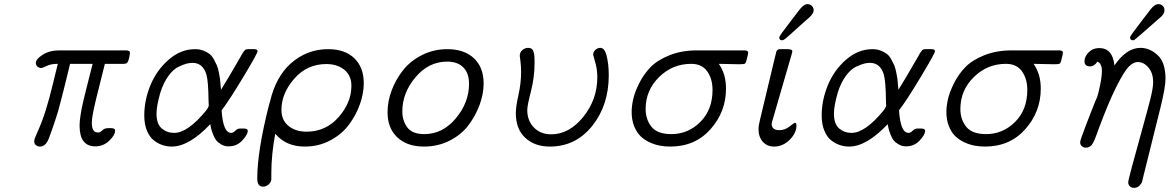

<svg xmlns="http://www.w3.org/2000/svg" viewBox="-20 -701 5641 926"><path d="M145 -20Q145 -29.8 157.2 -56.2Q183.1 -113.3 200.4 -168.7Q217.8 -224.1 235.4 -297.6Q252.9 -371.1 258.8 -393.1Q225.6 -393.1 205.3 -383.1Q185.1 -373 178.2 -373Q168.5 -373 160.6 -380.1Q152.8 -387.2 152.8 -397Q152.8 -416 186 -437Q219.2 -458 265.1 -458H587.9Q606.9 -458 606.9 -445.8Q601.1 -401.9 590.8 -396Q585 -393.1 577.1 -393.1H485.8Q478 -359.9 460 -289.6Q441.9 -219.2 432.4 -175.5Q422.9 -131.8 422.9 -107.9Q422.9 -62 452.1 -62Q463.4 -62 473.6 -72.5Q483.9 -83 502 -83H514.2Q535.2 -83 535.2 -71.8Q535.2 -48.8 506.6 -22Q478 4.9 439.9 4.9Q363.8 4.9 363.8 -95.2Q363.8 -108.4 365 -120.1Q366.2 -131.8 369.1 -149.9Q372.1 -168 374.5 -180.4Q377 -192.9 383.5 -220.9Q390.1 -249 394.5 -265.6Q398.9 -282.2 409.4 -324.7Q419.9 -367.2 426.8 -393.1H317.9Q311 -365.2 299.1 -315.7Q287.1 -266.1 283 -251.5Q278.8 -236.8 271 -205.3Q263.2 -173.8 259.5 -161.9Q255.9 -149.9 248 -126Q240.2 -102.1 233.2 -82Q226.1 -62 215.8 -34.2Q200.7 5.9 172.9 5.9Q161.6 5.9 153.3 -1Q145 -7.8 145 -20Z M675.8 -144Q675.8 -217.3 705.3 -289.6Q734.9 -361.8 793 -412.8Q851.1 -463.9 920.9 -463.9Q942.9 -463.9 960.4 -457Q978 -450.2 990 -441.2Q1002 -432.1 1011.5 -414.6Q1021 -397 1025.9 -386Q1030.8 -375 1035.4 -352.1Q1040 -329.1 1041 -321Q1042 -313 1043.9 -290L1045.9 -268.1Q1063 -294.9 1077.9 -320.6Q1092.8 -346.2 1102.8 -363Q1112.8 -379.9 1121.8 -395.5Q1130.9 -411.1 1136.5 -420.7Q1142.1 -430.2 1146.5 -438.5Q1150.9 -446.8 1154.5 -450.9Q1158.2 -455.1 1160.2 -458Q1162.1 -460.9 1165 -461.9Q1168 -462.9 1169.9 -463.4Q1171.9 -463.9 1176.8 -463.9H1206.1Q1222.2 -463.9 1222.2 -453.9Q1222.2 -443.8 1153.6 -329.8Q1085 -215.8 1048.8 -168.9Q1055.7 -60.1 1094.7 -60.1Q1104.5 -60.1 1114.3 -70.1Q1124 -80.1 1135.7 -81.1H1156.7Q1174.8 -81.1 1174.8 -69.8Q1174.8 -51.8 1148.4 -23.4Q1122.1 4.9 1083 4.9Q1063 4.9 1046.9 -4.6Q1030.8 -14.2 1022.5 -24.7Q1014.2 -35.2 1007.1 -54.2Q1000 -73.2 998.5 -80.1Q997.1 -86.9 994.1 -102.1Q892.1 5.9 808.1 5.9Q786.1 5.9 764.6 -1Q743.2 -7.8 722.7 -23.4Q702.1 -39.1 689 -70.1Q675.8 -101.1 675.8 -144ZM734.9 -152.8Q734.9 -103 760 -81.5Q785.2 -60.1 819.8 -60.1Q885.7 -60.1 974.1 -168Q987.3 -185.1 986.8 -193.8Q986.8 -195.8 986.3 -202.4Q985.8 -209 985.8 -213.9Q984.9 -311 975.1 -342.8Q958 -397.9 908.2 -397.9Q896 -397.9 881.6 -394.5Q867.2 -391.1 841.6 -379.2Q815.9 -367.2 792 -334.5Q768.1 -301.8 752.9 -252.9Q734.9 -189.9 734.9 -152.8Z M1220.7 160.2Q1220.7 28.3 1277.3 -194.8Q1281.2 -207 1282.7 -212.9Q1310.5 -330.1 1381.3 -394Q1459.5 -463.9 1562.5 -463.9Q1643.6 -463.9 1689 -419.9Q1734.4 -376 1734.4 -299.8Q1734.4 -251 1716.1 -199Q1697.8 -147 1663.6 -100.6Q1629.4 -54.2 1573.5 -24.2Q1517.6 5.9 1449.7 5.9Q1358.9 5.9 1307.6 -56.2Q1288.6 43.9 1288.6 136.2V165Q1286.6 179.2 1274.7 189.2Q1262.7 199.2 1248.5 199.2Q1220.7 199.2 1220.7 160.2ZM1337.4 -170.9Q1337.4 -121.1 1371.6 -93.5Q1405.8 -65.9 1458.5 -65.9Q1551.3 -65.9 1613 -136Q1674.8 -206.1 1674.8 -287.1Q1674.8 -336.9 1640.6 -364.5Q1606.4 -392.1 1553.7 -392.1Q1460.9 -392.1 1399.2 -321.5Q1337.4 -251 1337.4 -170.9Z M1849.1 -159.2Q1849.1 -212.4 1869.1 -265.6Q1889.2 -318.8 1924.8 -363.5Q1960.4 -408.2 2016.4 -436Q2072.3 -463.9 2137.2 -463.9Q2219.2 -463.9 2265.9 -419.9Q2312.5 -376 2312.5 -298.8Q2312.5 -249 2293.5 -196.5Q2274.4 -144 2240 -97.9Q2205.6 -51.8 2148.9 -22.9Q2092.3 5.9 2024.4 5.9Q1943.4 5.9 1896.2 -38.6Q1849.1 -83 1849.1 -159.2ZM1920.4 -164.1Q1920.4 -119.1 1944.3 -86.7Q1968.3 -54.2 2026.4 -54.2Q2115.2 -54.2 2178.7 -130.6Q2242.2 -207 2242.2 -296.9Q2242.2 -347.7 2214.8 -375.7Q2187.5 -403.8 2136.2 -403.8Q2047.4 -403.8 1983.9 -328.4Q1920.4 -252.9 1920.4 -164.1Z M2467.8 -155.8Q2467.8 -186.5 2480.5 -243.2Q2493.2 -299.8 2493.2 -353Q2493.2 -382.8 2490 -406Q2486.8 -429.2 2486.8 -431.2Q2486.8 -449.2 2499.5 -459.7Q2512.2 -470.2 2526.9 -470.2Q2546.9 -470.2 2552.5 -454.1Q2558.1 -438 2558.1 -408.2V-397Q2558.1 -328.1 2540.5 -259.5Q2522.9 -190.9 2522.9 -170.9Q2522.9 -119.1 2554.9 -86.2Q2586.9 -53.2 2638.2 -53.2Q2725.1 -53.2 2793 -137.2Q2860.8 -221.2 2860.8 -329.1Q2860.8 -366.2 2850.8 -400.6Q2840.8 -435.1 2840.8 -436Q2840.8 -450.2 2851.3 -460.2Q2861.8 -470.2 2875 -470.2Q2896 -470.2 2904.8 -435.1Q2916 -394 2916 -337.9Q2916 -193.8 2836.4 -94Q2756.8 5.9 2631.8 5.9Q2558.6 5.9 2513.2 -36.4Q2467.8 -78.6 2467.8 -155.8Z M3026.4 -161.1Q3026.4 -189 3033.9 -222.9Q3041.5 -256.8 3063 -299.8Q3084.5 -342.8 3117.4 -377Q3150.4 -411.1 3209 -434.6Q3267.6 -458 3341.8 -458H3570.8Q3588.9 -458 3588.4 -445.8Q3588.4 -440.9 3579.6 -407.2Q3576.7 -396 3571.5 -393.6Q3566.4 -391.1 3543.5 -391.1Q3542.5 -391.1 3446.8 -393.1Q3481.9 -343.3 3481.4 -272.9Q3481.4 -162.1 3407 -78.1Q3332.5 5.9 3212.4 5.9Q3187.5 5.9 3163.1 1.5Q3138.7 -2.9 3113.5 -14.4Q3088.4 -25.9 3069.6 -43.9Q3050.8 -62 3038.6 -92Q3026.4 -122.1 3026.4 -161.1ZM3093.8 -174.8Q3093.8 -125 3122.1 -89.6Q3150.4 -54.2 3217.8 -54.2Q3298.8 -54.2 3357.7 -113Q3416.5 -171.9 3416.5 -267.1Q3416.5 -321.3 3390.6 -357.2Q3364.7 -393.1 3313.5 -393.1Q3223.6 -393.1 3158.7 -329.3Q3093.8 -265.6 3093.8 -174.8Z M3638.2 -79.1Q3638.2 -96.2 3646.5 -127.9L3719.2 -432.1Q3720.2 -434.1 3721.2 -439Q3722.2 -443.8 3722.7 -446Q3723.1 -448.2 3724.1 -451.7Q3725.1 -455.1 3726.1 -456.1Q3727.1 -457 3728.8 -459Q3730.5 -460.9 3732.4 -461.9Q3734.4 -462.9 3736.8 -463.4Q3739.3 -463.9 3743.2 -463.9H3776.4Q3801.3 -463.9 3801.3 -454.1Q3801.3 -449.2 3798.3 -439.9L3706.1 -122.1Q3699.2 -102.1 3703.1 -92.8Q3710 -72.8 3739.3 -73.2Q3765.1 -73.2 3788.1 -91.1Q3811 -108.9 3813.5 -108.9Q3821.3 -108.9 3821.3 -96.2Q3821.3 -59.1 3788.3 -26.6Q3755.4 5.9 3713.4 5.9Q3679.2 5.9 3658.7 -17.6Q3638.2 -41 3638.2 -79.1ZM3738.3 -521Q3738.3 -527.8 3797.4 -604Q3821.3 -634.8 3836.4 -654.8Q3856.4 -680.7 3874 -681.2Q3886.2 -681.2 3895.3 -672.6Q3904.3 -664.1 3904.3 -650.9Q3904.3 -635.7 3882.3 -616.2Q3856.4 -593.3 3820.3 -561Q3775.4 -520 3766.8 -513.4Q3758.3 -506.8 3751.5 -506.8Q3738.3 -506.8 3738.3 -521Z M3942.9 -144Q3942.9 -217.3 3972.4 -289.6Q4002 -361.8 4060.1 -412.8Q4118.2 -463.9 4188 -463.9Q4210 -463.9 4227.5 -457Q4245.1 -450.2 4257.1 -441.2Q4269 -432.1 4278.6 -414.6Q4288.1 -397 4293 -386Q4297.9 -375 4302.5 -352.1Q4307.1 -329.1 4308.1 -321Q4309.1 -313 4311 -290L4313 -268.1Q4330.1 -294.9 4345 -320.6Q4359.9 -346.2 4369.9 -363Q4379.9 -379.9 4388.9 -395.5Q4397.9 -411.1 4403.6 -420.7Q4409.2 -430.2 4413.6 -438.5Q4418 -446.8 4421.6 -450.9Q4425.3 -455.1 4427.2 -458Q4429.2 -460.9 4432.1 -461.9Q4435.1 -462.9 4437 -463.4Q4439 -463.9 4443.8 -463.9H4473.1Q4489.3 -463.9 4489.3 -453.9Q4489.3 -443.8 4420.7 -329.8Q4352.1 -215.8 4315.9 -168.9Q4322.8 -60.1 4361.8 -60.1Q4371.6 -60.1 4381.3 -70.1Q4391.1 -80.1 4402.8 -81.1H4423.8Q4441.9 -81.1 4441.9 -69.8Q4441.9 -51.8 4415.5 -23.4Q4389.2 4.9 4350.1 4.9Q4330.1 4.9 4314 -4.6Q4297.9 -14.2 4289.6 -24.7Q4281.2 -35.2 4274.2 -54.2Q4267.1 -73.2 4265.6 -80.1Q4264.2 -86.9 4261.2 -102.1Q4159.2 5.9 4075.2 5.9Q4053.2 5.9 4031.7 -1Q4010.3 -7.8 3989.7 -23.4Q3969.2 -39.1 3956.1 -70.1Q3942.9 -101.1 3942.9 -144ZM4002 -152.8Q4002 -103 4027.1 -81.5Q4052.2 -60.1 4086.9 -60.1Q4152.8 -60.1 4241.2 -168Q4254.4 -185.1 4253.9 -193.8Q4253.9 -195.8 4253.4 -202.4Q4252.9 -209 4252.9 -213.9Q4252 -311 4242.2 -342.8Q4225.1 -397.9 4175.3 -397.9Q4163.1 -397.9 4148.7 -394.5Q4134.3 -391.1 4108.6 -379.2Q4083 -367.2 4059.1 -334.5Q4035.2 -301.8 4020 -252.9Q4002 -189.9 4002 -152.8Z M4544.4 -161.1Q4544.4 -189 4552 -222.9Q4559.6 -256.8 4581.1 -299.8Q4602.5 -342.8 4635.5 -377Q4668.5 -411.1 4727.1 -434.6Q4785.6 -458 4859.9 -458H5088.9Q5106.9 -458 5106.4 -445.8Q5106.4 -440.9 5097.7 -407.2Q5094.7 -396 5089.6 -393.6Q5084.5 -391.1 5061.5 -391.1Q5060.5 -391.1 4964.8 -393.1Q5000 -343.3 4999.5 -272.9Q4999.5 -162.1 4925 -78.1Q4850.6 5.9 4730.5 5.9Q4705.6 5.9 4681.2 1.5Q4656.7 -2.9 4631.6 -14.4Q4606.4 -25.9 4587.6 -43.9Q4568.8 -62 4556.6 -92Q4544.4 -122.1 4544.4 -161.1ZM4611.8 -174.8Q4611.8 -125 4640.1 -89.6Q4668.5 -54.2 4735.8 -54.2Q4816.9 -54.2 4875.7 -113Q4934.6 -171.9 4934.6 -267.1Q4934.6 -321.3 4908.7 -357.2Q4882.8 -393.1 4831.5 -393.1Q4741.7 -393.1 4676.8 -329.3Q4611.8 -265.6 4611.8 -174.8Z M5189.5 -15.1Q5189.5 -21 5198 -44.9Q5206.5 -68.8 5218.5 -99.9Q5230.5 -130.9 5241.9 -160.4Q5253.4 -189.9 5262.2 -211.9L5271.5 -232.9Q5277.3 -250 5285.9 -291.5Q5294.4 -333 5294.4 -358.9Q5294.4 -395 5272.5 -403.8Q5258.3 -380.9 5237.3 -380.9Q5210.4 -380.9 5210.4 -405.8Q5210.4 -427.7 5230.5 -448.5Q5250.5 -469.2 5281.2 -469.2Q5345.2 -469.2 5354.5 -388.2Q5354.5 -386.2 5354.5 -384.8Q5412.6 -469.7 5479.5 -470.2Q5525.4 -470.2 5563.2 -435.1Q5601.1 -399.9 5601.1 -320.8Q5601.1 -280.8 5577.1 -183.1L5491.2 162.1Q5491.2 165 5488.8 174.1Q5486.3 183.1 5475.8 194.1Q5465.3 205.1 5449.2 205.1Q5437 205.1 5429.2 197.5Q5421.4 189.9 5421.4 178.2Q5421.4 169.4 5439 103.8Q5456.5 38.1 5484.9 -63.5Q5513.2 -165 5527.3 -220.2Q5541.5 -276.4 5541.5 -304.2Q5541.5 -349.1 5518.8 -375.5Q5496.1 -401.9 5467.3 -401.9Q5446.3 -401.9 5423.8 -379.4Q5401.4 -356.9 5363.3 -281Q5325.2 -205.1 5276.4 -73.2Q5274.4 -67.4 5270.8 -57.1Q5267.1 -46.9 5265.1 -42.5Q5263.2 -38.1 5260.3 -30Q5257.3 -22 5254.9 -18.1Q5252.4 -14.2 5249.3 -8.1Q5246.1 -2 5242.7 0.5Q5239.3 2.9 5235.4 5.9Q5231.4 8.8 5226.8 10Q5222.2 11.2 5216.3 11.2Q5205.1 11.2 5197.3 3.7Q5189.5 -3.9 5189.5 -15.1ZM5430.2 -521Q5430.2 -527.8 5489.3 -604Q5513.2 -634.8 5528.3 -654.8Q5548.3 -680.7 5566.4 -681.2Q5578.6 -681.2 5587.4 -673.1Q5596.2 -665 5596.2 -651.9Q5596.2 -632.8 5575.2 -616.2Q5456.1 -511.2 5450.2 -507.8Q5448.2 -506.8 5443.4 -506.8Q5430.2 -506.8 5430.2 -521Z"/></svg>

Font: CMU Concrete
Style: Italic
Weight: 500
Italic angle: -14.04°
Version: Version 0.7.0